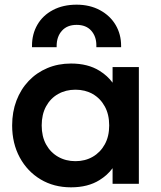

<svg xmlns="http://www.w3.org/2000/svg" viewBox="-20 -787 688 822"><path d="M284 15Q210.5 15 153.8 -19Q97 -53 64.5 -113Q32 -173 32 -250Q32 -308 50.5 -356.5Q69 -405 102.8 -440.5Q136.5 -476 182.8 -495.5Q229 -515 284 -515Q356.5 -515 406 -484Q440 -463 462 -433V-500H574.5V0H462V-67Q440 -37 406 -16Q356.5 15 284 15ZM303 -97Q344.5 -97 377 -115.8Q409.5 -134.5 428.5 -168.8Q447.5 -203 447.5 -250Q447.5 -297 428.5 -331.5Q409.5 -366 377 -384.5Q344.5 -403 303 -403Q261.5 -403 228.8 -384.5Q196 -366 177.2 -331.5Q158.5 -297 158.5 -250Q158.5 -203 177.2 -168.8Q196 -134.5 228.8 -115.8Q261.5 -97 303 -97ZM117 -585Q117 -588 117 -591.5Q117 -641 140 -681Q163 -721 206.5 -744Q250 -767 308 -767Q364.5 -767 408 -743.5Q451.5 -720 475 -680.2Q498.5 -640.5 498.5 -591Q498.5 -588 498.5 -585H392.5Q392.5 -589 392.5 -593.5Q392.5 -631 370.5 -655.8Q348.5 -680.5 308 -680.5Q267.5 -680.5 245 -655.2Q222.5 -630 222.5 -590Q222.5 -587.5 222.5 -585Z"/></svg>

Font: Geologica EX Med
Style: Regular
Weight: 500
Designer: Sindre Bremnes, Frode Helland
Foundry: Monokrom Skriftforlag AS
Version: Version 1.010;gftools[0.9.28]